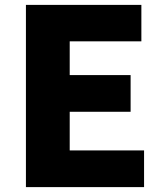

<svg xmlns="http://www.w3.org/2000/svg" viewBox="-20 -765 670 785"><path d="M86 0V-745H558V-596H265V-458H514V-308H265V-150H569V0Z"/></svg>

Font: Noto Sans HK Thin Black
Style: Regular
Weight: 900
Version: Version 2.004-H2;hotconv 1.0.118;makeotfexe 2.5.65603